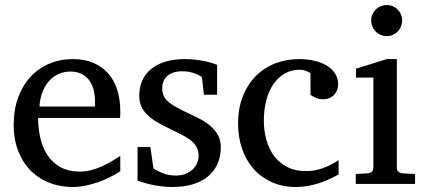

<svg xmlns="http://www.w3.org/2000/svg" viewBox="-20 -728 1697 760"><path d="M456.1 -49.8Q435.1 -36.6 412.4 -25.4Q389.6 -14.2 365.5 -5.9Q341.3 2.4 316.4 7.3Q291.5 12.2 266.1 12.2Q220.7 12.2 178.7 -3.2Q136.7 -18.6 104.7 -49.3Q72.8 -80.1 53.5 -126.7Q34.2 -173.3 34.2 -235.8Q34.2 -294.4 51.8 -342Q69.3 -389.6 100.6 -423.6Q131.8 -457.5 174.8 -475.8Q217.8 -494.1 269 -494.1Q315.4 -494.1 350.6 -478.8Q385.7 -463.4 409.2 -436.3Q432.6 -409.2 444.3 -371.3Q456.1 -333.5 456.1 -289.1V-275.9Q456.1 -268.1 455.1 -261.2H130.9Q130.9 -223.1 138.9 -185.1Q147 -147 166 -116.7Q185.1 -86.4 217.3 -67.6Q249.5 -48.8 297.9 -48.8Q319.3 -48.8 340.3 -54.4Q361.3 -60.1 381.6 -68.8Q401.9 -77.6 420.4 -88.6Q439 -99.6 456.1 -110.8ZM356 -328.1Q356 -353 350.1 -374.3Q344.2 -395.5 332.3 -411.1Q320.3 -426.8 302 -435.8Q283.7 -444.8 258.8 -444.8Q233.9 -444.8 212.4 -435.3Q190.9 -425.8 174.6 -407.7Q158.2 -389.6 148.2 -364Q138.2 -338.4 136.2 -306.2H356Z M854 -145Q854 -108.4 840.8 -79.1Q827.6 -49.8 803.2 -29.5Q778.8 -9.3 743.2 1.5Q707.5 12.2 663.1 12.2Q640.1 12.2 618.4 9.5Q596.7 6.8 578.4 2.7Q560.1 -1.5 545.9 -5.9Q531.7 -10.3 524.4 -13.2V-146H575.2L587.4 -61Q602.5 -51.3 624.8 -42.2Q647 -33.2 676.3 -33.2Q697.8 -33.2 714.4 -39.8Q731 -46.4 742.4 -57.1Q753.9 -67.9 760 -81.8Q766.1 -95.7 766.1 -110.8Q766.1 -131.8 757.8 -146.7Q749.5 -161.6 733.9 -173.6Q718.3 -185.5 695.6 -196.8Q672.9 -208 644 -222.2Q616.7 -235.4 595.7 -248.3Q574.7 -261.2 560.3 -276.1Q545.9 -291 538.6 -308.8Q531.2 -326.7 531.2 -349.1Q531.2 -382.3 543.2 -409.2Q555.2 -436 578.1 -454.8Q601.1 -473.6 634.5 -483.9Q668 -494.1 711.4 -494.1Q733.4 -494.1 753.4 -491.7Q773.4 -489.3 790 -485.8Q806.6 -482.4 819.3 -478.5Q832 -474.6 839.4 -471.2V-353H787.1L779.3 -422.9Q768.6 -431.2 747.6 -438.5Q726.6 -445.8 703.1 -445.8Q661.6 -445.8 641.8 -427Q622.1 -408.2 622.1 -378.9Q622.1 -361.8 627.7 -349.1Q633.3 -336.4 646.2 -325.2Q659.2 -314 680.4 -302.2Q701.7 -290.5 733.4 -275.9Q759.8 -264.2 781.7 -251.5Q803.7 -238.8 819.8 -223.1Q835.9 -207.5 845 -188.5Q854 -169.4 854 -145Z M1320.3 -37.1Q1303.2 -28.3 1284.4 -19.3Q1265.6 -10.3 1244.4 -3.4Q1223.1 3.4 1200 7.8Q1176.8 12.2 1151.4 12.2Q1098.6 12.2 1056.4 -6.6Q1014.2 -25.4 984.4 -58.8Q954.6 -92.3 938.5 -138.2Q922.4 -184.1 922.4 -237.8Q922.4 -300.8 941.9 -348.6Q961.4 -396.5 994.6 -429Q1027.8 -461.4 1071.5 -477.8Q1115.2 -494.1 1163.1 -494.1Q1195.8 -494.1 1224.4 -487.5Q1252.9 -481 1273.7 -468.3Q1294.4 -455.6 1306.4 -437Q1318.4 -418.5 1318.4 -394Q1318.4 -379.4 1313.2 -368.4Q1308.1 -357.4 1299.8 -349.9Q1291.5 -342.3 1281 -338.6Q1270.5 -335 1259.3 -335Q1242.7 -335 1230.5 -340.6Q1218.3 -346.2 1209 -352.1V-439Q1198.7 -444.8 1187.7 -448.5Q1176.8 -452.1 1167 -452.1Q1133.8 -452.1 1107.2 -437Q1080.6 -421.9 1062.3 -395Q1043.9 -368.2 1034.2 -331.3Q1024.4 -294.4 1024.4 -251Q1024.4 -209.5 1034.9 -172.9Q1045.4 -136.2 1066.2 -109.1Q1086.9 -82 1117.9 -66.4Q1148.9 -50.8 1189.9 -50.8Q1225.1 -50.8 1256.6 -61.8Q1288.1 -72.8 1320.3 -94.2Z M1388.2 0V-39.1L1437 -42Q1446.3 -43 1452.1 -48.8Q1458 -54.7 1458 -64V-420.9H1389.2V-456.1L1511.2 -494.1H1550.8V-64Q1550.8 -54.7 1556.9 -48.8Q1563 -43 1571.8 -42L1623 -39.1V0ZM1571.8 -647Q1571.8 -634.3 1567.1 -622.8Q1562.5 -611.3 1554.2 -603Q1545.9 -594.7 1534.9 -589.8Q1523.9 -585 1511.2 -585Q1498.5 -585 1487.1 -589.8Q1475.6 -594.7 1467.3 -603Q1459 -611.3 1454.1 -622.8Q1449.2 -634.3 1449.2 -647Q1449.2 -659.7 1454.1 -670.9Q1459 -682.1 1467.3 -690.4Q1475.6 -698.7 1487.1 -703.4Q1498.5 -708 1511.2 -708Q1523.9 -708 1534.9 -703.4Q1545.9 -698.7 1554.2 -690.4Q1562.5 -682.1 1567.1 -670.9Q1571.8 -659.7 1571.8 -647Z"/></svg>

Font: Charis SIL Cyr
Style: Regular
Weight: 400
Foundry: SIL International
Version: Version 5.000